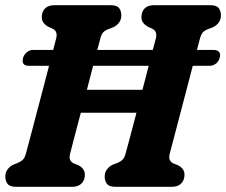

<svg xmlns="http://www.w3.org/2000/svg" viewBox="-20 -720 872 740"><path d="M250 -127Q246.5 -112.5 250.2 -104Q254 -95.5 263.5 -90.5L282.5 -83Q307.5 -69.5 307 -46.5Q307 -25.5 294.2 -12.8Q281.5 0 258 0H43Q18 0 9.2 -11.2Q0.5 -22.5 0.5 -39.5Q0.5 -56.5 10 -68.2Q19.5 -80 32 -85.5L49.5 -92.5Q62 -98 69.2 -105.8Q76.5 -113.5 81 -132Q87.5 -156.5 97.8 -195.2Q108 -234 120.2 -280.5Q132.5 -327 145.2 -375Q158 -423 169 -466.5H91Q61 -466.5 69 -497Q73 -510.5 83.8 -519Q94.5 -527.5 106.5 -527.5H185Q192 -555 197 -574Q203 -599.5 182.5 -609.5L166 -617Q141 -631 141 -653.5Q141 -674.5 153.5 -687.2Q166 -700 190 -700H405.5Q430.5 -700 439 -689Q447.5 -678 447.5 -660.5Q447.5 -643.5 438 -631.8Q428.5 -620 415.5 -614.5L396 -607Q383.5 -602 377 -594.5Q370.5 -587 366 -569Q361.5 -552.5 355 -527.5H569Q576 -555 581 -573.5Q587 -599.5 566.5 -609.5L550 -617Q525 -631 525 -653.5Q525 -674.5 537.2 -687.2Q549.5 -700 573 -700H789.5Q814.5 -700 823 -688.8Q831.5 -677.5 831.5 -660.5Q831.5 -643.5 822 -631.8Q812.5 -620 799.5 -614.5L780 -607Q767.5 -602 761 -594.2Q754.5 -586.5 750 -569Q745.5 -552.5 739 -527.5H803Q819 -527.5 825 -519Q831 -510.5 826.5 -497Q823 -483 812.2 -474.8Q801.5 -466.5 788 -466.5H723Q711.5 -423 698.8 -373.8Q686 -324.5 673.5 -277.2Q661 -230 650.8 -190.8Q640.5 -151.5 634 -127Q630.5 -112.5 634.2 -104Q638 -95.5 647.5 -90.5L666.5 -83Q691.5 -69.5 691 -46.5Q691 -25.5 678.2 -12.8Q665.5 0 642 0H426Q401 0 392.2 -11.2Q383.5 -22.5 383.5 -39.5Q383.5 -56.5 393 -68.2Q402.5 -80 415 -85.5L433.5 -92.5Q446 -98 453.2 -105.5Q460.5 -113 465 -131.5Q472 -157 482.8 -197.5Q493.5 -238 506 -285.5H291.5Q278.5 -236.5 267.5 -194.5Q256.5 -152.5 250 -127ZM315 -374H529Q535.5 -398 541.5 -421.5Q547.5 -445 553 -466.5H339Q333.5 -445 327.2 -421.5Q321 -398 315 -374Z"/></svg>

Font: Fraunces 144pt S100
Style: Bold Italic
Weight: 700
Italic angle: -16°
Version: Version 1.000; ttfautohint (v1.8.3)